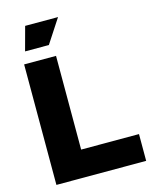

<svg xmlns="http://www.w3.org/2000/svg" viewBox="-136 -1033 891 1122"><g transform="rotate(-15 309.0 -472.5)"><path d="M63 0V-729H256V-162H606V0ZM88 -801 127 -945H326L232 -801Z"/></g></svg>

Font: BDO Grotesk Black
Style: Regular
Weight: 900
Designer: Deni Anggara
Foundry: Lokal Container
Version: Version 2.000